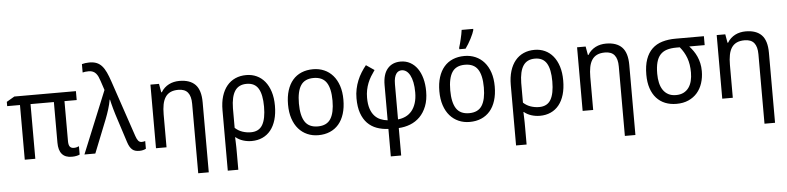

<svg xmlns="http://www.w3.org/2000/svg" viewBox="-53 -1069 6608 1612"><g transform="rotate(-5 3251.0 -263.0)"><path d="M539.1 -63Q552.7 -63 564.2 -66.2Q575.7 -69.3 583 -73.2V-2.9Q575.7 1.5 557.6 5.6Q539.6 9.8 516.1 9.8Q460.9 9.8 433.3 -22.5Q405.8 -54.7 405.8 -118.2V-460.9H209V0H120.1V-460.9H12.2V-497.1L79.1 -536.1H598.1V-460.9H495.1V-124Q495.1 -89.8 506.6 -76.4Q518.1 -63 539.1 -63Z M623 0 837.9 -524.9 812 -603Q805.7 -623 798.1 -639.4Q790.5 -655.8 780 -667.7Q769.5 -679.7 754.6 -686.3Q739.7 -692.9 718.8 -692.9Q702.1 -692.9 689.9 -691.2Q677.7 -689.5 668 -687V-757.8Q680.7 -761.2 696.8 -763.7Q712.9 -766.1 730 -766.1Q766.1 -766.1 791.7 -755.9Q817.4 -745.6 836.7 -723.9Q856 -702.1 871.3 -669.2Q886.7 -636.2 901.9 -590.8L1062 -117.2Q1070.8 -90.8 1082 -76.9Q1093.3 -63 1111.8 -63Q1118.7 -63 1127.9 -64.7Q1137.2 -66.4 1141.1 -67.9V-2.9Q1129.9 2.9 1116.5 6.3Q1103 9.8 1085 9.8Q1065.9 9.8 1051.5 5.6Q1037.1 1.5 1025.6 -8.3Q1014.2 -18.1 1005.1 -33.7Q996.1 -49.3 988.8 -71.8L922.9 -275.9Q917.5 -292 910.4 -314.9Q903.3 -337.9 896.7 -361.6Q890.1 -385.3 884.8 -406.5Q879.4 -427.7 877 -439.9H874Q867.7 -402.3 854.7 -360.8Q841.8 -319.3 826.7 -280.8L714.8 0Z M1561 240.2V-345.2Q1561 -408.7 1535.4 -440.4Q1509.8 -472.2 1455.1 -472.2Q1415.5 -472.2 1388.7 -459.5Q1361.8 -446.8 1345.5 -421.9Q1329.1 -397 1322 -360.8Q1314.9 -324.7 1314.9 -277.8V0H1226.1V-536.1H1298.3L1311 -463.9H1315.9Q1328.1 -484.9 1345 -500.2Q1361.8 -515.6 1381.8 -525.9Q1401.9 -536.1 1424.3 -541Q1446.8 -545.9 1470.2 -545.9Q1559.6 -545.9 1604.7 -499.3Q1649.9 -452.6 1649.9 -350.1V240.2Z M2252 -269Q2252 -202.1 2236.6 -150.1Q2221.2 -98.1 2192.6 -62.7Q2164.1 -27.3 2123.3 -8.8Q2082.5 9.8 2031.7 9.8Q1995.1 9.8 1960.2 -1.2Q1925.3 -12.2 1898.9 -34.2H1896Q1896.5 -13.2 1897.5 9.3Q1898.4 28.3 1898.7 52Q1898.9 75.7 1898.9 98.1V240.2H1810.1V-269Q1810.1 -335.4 1825.9 -387Q1841.8 -438.5 1871.1 -473.9Q1900.4 -509.3 1941.7 -527.6Q1982.9 -545.9 2034.2 -545.9Q2081.5 -545.9 2121.3 -527.6Q2161.1 -509.3 2190.2 -473.9Q2219.2 -438.5 2235.6 -387Q2252 -335.4 2252 -269ZM2030.8 -472.2Q1963.9 -472.2 1932.1 -424.3Q1900.4 -376.5 1898.9 -278.8V-112.8Q1925.3 -87.9 1960.2 -75.9Q1995.1 -64 2031.7 -64Q2100.1 -64 2130.1 -115.5Q2160.2 -167 2160.2 -269Q2160.2 -371.1 2129.6 -421.6Q2099.1 -472.2 2030.8 -472.2Z M2829.1 -269Q2829.1 -202.1 2812.7 -150.1Q2796.4 -98.1 2765.9 -62.7Q2735.4 -27.3 2691.9 -8.8Q2648.4 9.8 2594.2 9.8Q2543.9 9.8 2501.5 -8.8Q2459 -27.3 2428 -62.7Q2397 -98.1 2379.6 -150.1Q2362.3 -202.1 2362.3 -269Q2362.3 -335.4 2378.7 -387Q2395 -438.5 2425.3 -473.9Q2455.6 -509.3 2499.3 -527.6Q2543 -545.9 2597.2 -545.9Q2647.5 -545.9 2689.9 -527.6Q2732.4 -509.3 2763.4 -473.9Q2794.4 -438.5 2811.8 -387Q2829.1 -335.4 2829.1 -269ZM2454.1 -269Q2454.1 -167 2487.5 -115.5Q2521 -64 2596.2 -64Q2671.4 -64 2704.3 -115.5Q2737.3 -167 2737.3 -269Q2737.3 -371.1 2703.9 -421.6Q2670.4 -472.2 2595.2 -472.2Q2520 -472.2 2487.1 -421.6Q2454.1 -371.1 2454.1 -269Z M3184.1 240.2V8.8Q3130.9 6.3 3086.2 -10Q3041.5 -26.4 3008.8 -59.8Q2976.1 -93.3 2957.8 -145.3Q2939.5 -197.3 2939.5 -271Q2939.5 -311.5 2947.3 -348.6Q2955.1 -385.7 2968.8 -419.4Q2982.4 -453.1 3001.5 -483.6Q3020.5 -514.2 3042.5 -541L3111.3 -494.1Q3093.3 -469.2 3077.9 -443.8Q3062.5 -418.5 3051.5 -390.6Q3040.5 -362.8 3034.4 -332.3Q3028.3 -301.8 3028.3 -267.1Q3028.3 -212.9 3040.8 -175.5Q3053.2 -138.2 3074.7 -114.5Q3096.2 -90.8 3124.5 -79.1Q3152.8 -67.4 3184.1 -64V-359.9Q3184.1 -451.7 3224.4 -498.8Q3264.6 -545.9 3335.4 -545.9Q3379.4 -545.9 3415 -526.4Q3450.7 -506.8 3475.6 -471.7Q3500.5 -436.5 3513.9 -387.5Q3527.3 -338.4 3527.3 -278.8Q3527.3 -206.1 3506.3 -153.1Q3485.4 -100.1 3450.2 -64.9Q3415 -29.8 3368.7 -11.7Q3322.3 6.3 3271.5 8.8V240.2ZM3435.1 -277.8Q3435.1 -325.7 3427.7 -361.8Q3420.4 -397.9 3407.2 -422.6Q3394 -447.3 3376.2 -459.7Q3358.4 -472.2 3337.4 -472.2Q3324.2 -472.2 3312.3 -466.6Q3300.3 -460.9 3291.3 -448Q3282.2 -435.1 3276.9 -413.8Q3271.5 -392.6 3271.5 -360.8V-64Q3306.6 -67.4 3336.7 -81.8Q3366.7 -96.2 3388.4 -122.3Q3410.2 -148.4 3422.6 -187.3Q3435.1 -226.1 3435.1 -277.8Z M4104.5 -269Q4104.5 -202.1 4088.1 -150.1Q4071.8 -98.1 4041.3 -62.7Q4010.7 -27.3 3967.3 -8.8Q3923.8 9.8 3869.6 9.8Q3819.3 9.8 3776.9 -8.8Q3734.4 -27.3 3703.4 -62.7Q3672.4 -98.1 3655 -150.1Q3637.7 -202.1 3637.7 -269Q3637.7 -335.4 3654.1 -387Q3670.4 -438.5 3700.7 -473.9Q3731 -509.3 3774.7 -527.6Q3818.4 -545.9 3872.6 -545.9Q3922.9 -545.9 3965.3 -527.6Q4007.8 -509.3 4038.8 -473.9Q4069.8 -438.5 4087.2 -387Q4104.5 -335.4 4104.5 -269ZM3729.5 -269Q3729.5 -167 3762.9 -115.5Q3796.4 -64 3871.6 -64Q3946.8 -64 3979.7 -115.5Q4012.7 -167 4012.7 -269Q4012.7 -371.1 3979.2 -421.6Q3945.8 -472.2 3870.6 -472.2Q3795.4 -472.2 3762.5 -421.6Q3729.5 -371.1 3729.5 -269ZM3835.4 -619.1Q3840.3 -633.8 3845.2 -652.6Q3850.1 -671.4 3854.7 -691.2Q3859.4 -710.9 3863.3 -730.5Q3867.2 -750 3869.1 -766.1H3966.3V-755.9Q3963.4 -744.1 3955.3 -725.1Q3947.3 -706.1 3936.3 -684.8Q3925.3 -663.6 3912.6 -642.6Q3899.9 -621.6 3888.2 -606H3835.4Z M4681.6 -269Q4681.6 -202.1 4666.3 -150.1Q4650.9 -98.1 4622.3 -62.7Q4593.8 -27.3 4553 -8.8Q4512.2 9.8 4461.4 9.8Q4424.8 9.8 4389.9 -1.2Q4355 -12.2 4328.6 -34.2H4325.7Q4326.2 -13.2 4327.1 9.3Q4328.1 28.3 4328.4 52Q4328.6 75.7 4328.6 98.1V240.2H4239.7V-269Q4239.7 -335.4 4255.6 -387Q4271.5 -438.5 4300.8 -473.9Q4330.1 -509.3 4371.3 -527.6Q4412.6 -545.9 4463.9 -545.9Q4511.2 -545.9 4551 -527.6Q4590.8 -509.3 4619.9 -473.9Q4648.9 -438.5 4665.3 -387Q4681.6 -335.4 4681.6 -269ZM4460.4 -472.2Q4393.6 -472.2 4361.8 -424.3Q4330.1 -376.5 4328.6 -278.8V-112.8Q4355 -87.9 4389.9 -75.9Q4424.8 -64 4461.4 -64Q4529.8 -64 4559.8 -115.5Q4589.8 -167 4589.8 -269Q4589.8 -371.1 4559.3 -421.6Q4528.8 -472.2 4460.4 -472.2Z M5156.7 240.2V-345.2Q5156.7 -408.7 5131.1 -440.4Q5105.5 -472.2 5050.8 -472.2Q5011.2 -472.2 4984.4 -459.5Q4957.5 -446.8 4941.2 -421.9Q4924.8 -397 4917.7 -360.8Q4910.6 -324.7 4910.6 -277.8V0H4821.8V-536.1H4894L4906.7 -463.9H4911.6Q4923.8 -484.9 4940.7 -500.2Q4957.5 -515.6 4977.5 -525.9Q4997.6 -536.1 5020 -541Q5042.5 -545.9 5065.9 -545.9Q5155.3 -545.9 5200.4 -499.3Q5245.6 -452.6 5245.6 -350.1V240.2Z M5847.7 -246.1Q5847.7 -191.9 5832.5 -145Q5817.4 -98.1 5787.6 -63.7Q5757.8 -29.3 5713.9 -9.8Q5669.9 9.8 5612.8 9.8Q5560.5 9.8 5517.8 -7.3Q5475.1 -24.4 5444.6 -58.1Q5414.1 -91.8 5397.5 -141.4Q5380.9 -190.9 5380.9 -255.9Q5380.9 -332 5399.7 -385.3Q5418.5 -438.5 5453.6 -472.2Q5488.8 -505.9 5539.1 -521Q5589.4 -536.1 5651.9 -536.1H5890.6V-460.9H5760.7Q5778.8 -440.9 5794.7 -418.2Q5810.5 -395.5 5822.3 -369.1Q5834 -342.8 5840.8 -312.5Q5847.7 -282.2 5847.7 -246.1ZM5472.7 -255.9Q5472.7 -214.4 5480.7 -179.2Q5488.8 -144 5506.1 -118.4Q5523.4 -92.8 5550.3 -78.4Q5577.1 -64 5614.7 -64Q5651.9 -64 5678.5 -77.4Q5705.1 -90.8 5722.4 -114.7Q5739.7 -138.7 5747.8 -171.4Q5755.9 -204.1 5755.9 -242.2Q5755.9 -312.5 5736.6 -365Q5717.3 -417.5 5680.7 -460.9H5651.9Q5605.5 -460.9 5571.5 -450.2Q5537.6 -439.5 5515.6 -415.3Q5493.7 -391.1 5483.2 -351.8Q5472.7 -312.5 5472.7 -255.9Z M6333.5 240.2V-345.2Q6333.5 -408.7 6307.9 -440.4Q6282.2 -472.2 6227.5 -472.2Q6188 -472.2 6161.1 -459.5Q6134.3 -446.8 6117.9 -421.9Q6101.6 -397 6094.5 -360.8Q6087.4 -324.7 6087.4 -277.8V0H5998.5V-536.1H6070.8L6083.5 -463.9H6088.4Q6100.6 -484.9 6117.4 -500.2Q6134.3 -515.6 6154.3 -525.9Q6174.3 -536.1 6196.8 -541Q6219.2 -545.9 6242.7 -545.9Q6332 -545.9 6377.2 -499.3Q6422.4 -452.6 6422.4 -350.1V240.2Z"/></g></svg>

Font: Droid Sans
Style: Regular
Weight: 400
Foundry: Ascender Corporation
Version: Version 1.00 build 114